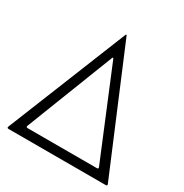

<svg xmlns="http://www.w3.org/2000/svg" viewBox="-170 -872 966 1006"><g transform="rotate(30 313.5 -368.5)"><path d="M302.9 -731.2 12.8 -10.7C10.3 -2.8 12.1 -0.4 20.2 0H607.2C615.4 -0.4 617.2 -2.8 614.3 -10.7L311.4 -731.2C307.9 -738.6 306.1 -738.6 302.9 -731.2ZM97.3 -64.3 302.9 -592C306.1 -599.4 307.9 -599.4 311.4 -592L529.8 -64.3C532.7 -56.5 530.9 -54 522.7 -53.6H104.8C96.2 -54 94.8 -56.5 97.3 -64.3Z"/></g></svg>

Font: Margiela Serif Medium
Style: Regular
Weight: 500
Designer: Andreas Faust, Stefan Endress
Version: Version 1.002;FEAKit 1.0